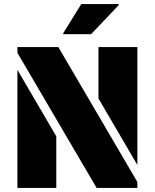

<svg xmlns="http://www.w3.org/2000/svg" viewBox="-20 -918 756 938"><path d="M65 -660V-688H265L651 -29V0H452ZM461 -437V-688H651V-112ZM65 -577 255 -252V0H65ZM289 -756 377 -898H560V-893L425 -751H289Z"/></svg>

Font: Saira Stencil One
Style: Regular
Weight: 400
Designer: Hector Gatti with collaboration of the Omnibus-Type team
Foundry: Omnibus-Type
Version: Version 1.004